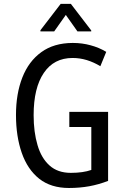

<svg xmlns="http://www.w3.org/2000/svg" viewBox="-20 -937 632 967"><path d="M329.1 -373.5H524.4V-25.9Q477.5 -7.8 429.7 1Q381.3 9.8 327.1 9.8Q236.8 9.8 177.7 -36.6Q118.7 -83.5 89.6 -167Q60.5 -250.5 60.5 -357.9Q60.5 -464.8 92.5 -546.6Q124.5 -628.4 188 -674.3Q251 -720.2 345.2 -720.7H345.7Q346.2 -720.7 346.7 -720.7Q394 -720.7 436 -709Q478.5 -697.8 515.1 -675.8L485.4 -603.5Q452.6 -623.5 417.5 -634.3Q382.3 -645 345.7 -645Q251.5 -645 200.7 -569.8Q149.4 -494.6 149.4 -356.9Q149.4 -272 168.9 -206.5Q188 -140.6 229.5 -103.5Q270.5 -66.4 336.9 -66.4Q398.4 -66.4 439.9 -81.1V-297.4H329.1ZM439.5 -783.7V-778.8H370.1L311.5 -861.8L252.9 -778.8H183.6V-784.7L285.6 -917.5H336.9Z"/></svg>

Font: MAUL Condensed
Style: Condensed Regular
Weight: 400
Designer: MAUL
Version: Version 1.0; 2020; ttfautohint (v1.8.3)